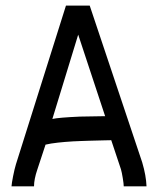

<svg xmlns="http://www.w3.org/2000/svg" viewBox="-20 -655 558 675"><path d="M349.6 -246.6 254.9 -533.2 164.1 -236.8Q185.5 -241.7 261.2 -245.1ZM211.9 -635.3H295.4L480 -84Q493.7 -37.6 495.1 0H415Q415 -8.3 411.6 -29.1Q408.2 -49.8 405.3 -59.6L371.1 -162.1Q366.2 -162.1 347.2 -161.6Q328.1 -161.1 320.1 -160.9Q312 -160.6 293.2 -160.2Q274.4 -159.7 263.9 -159.2Q253.4 -158.7 236.6 -158Q219.7 -157.2 208.3 -156Q196.8 -154.8 183.6 -153.6Q170.4 -152.3 159.7 -150.4Q148.9 -148.4 140.1 -146.5L111.3 -59.1Q99.6 -24.9 99.6 0H20.5Q21 -10.3 26.1 -35.9Q31.2 -61.5 36.1 -77.6Z"/></svg>

Font: Fantasque Sans Mono
Style: Regular
Weight: 400
Monospace: yes
Designer: Jany Belluz
Version: Version 1.8.0 ; ttfautohint (v1.8.2)